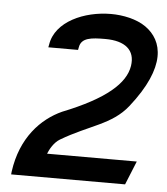

<svg xmlns="http://www.w3.org/2000/svg" viewBox="-47 -633 605 695"><g transform="rotate(5 255.0 -285.0)"><path d="M20 10 19 20H433L468 -66H142C148 -81 162 -108 184 -121C285 -181 367 -192 424 -264C545 -417 521 -510 456 -556C422 -580 372 -590 329 -590C232 -590 128 -545 115 -460L113 -450H221L223 -460C229 -495 265 -498 316 -498C388 -498 426 -467 417 -409C407 -345 339 -284 183 -222C108 -188 37 -115 20 10Z"/></g></svg>

Font: Charger Sport
Style: BdExtObl
Weight: 700
Designer: Jasper
Foundry: Cannot Into Space Fonts
Version: Version 1.1